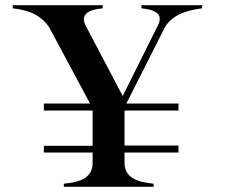

<svg xmlns="http://www.w3.org/2000/svg" viewBox="-20 -720 866 740"><path d="M226 -12V0H572V-12C510 -18 460 -34 460 -93V-132H668V-159H460V-294H668V-321H467L615 -614C646 -668 712 -682 759 -688V-700H525V-688C586 -682 613 -662 584 -613L453 -350L315 -612C285 -662 315 -682 376 -688V-700H29V-688C78 -682 134 -669 170 -614L327 -321H149V-294H337V-158H149V-132H337V-93C337 -34 289 -18 226 -12Z"/></svg>

Font: Sprat Medium
Style: Regular
Weight: 500
Designer: Ethan Nakache
Foundry: Collletttivo
Version: Version 2.000;Glyphs 3.2 (3217)